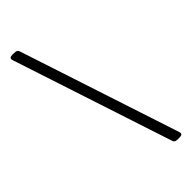

<svg xmlns="http://www.w3.org/2000/svg" viewBox="-254 -737 846 846"><g transform="rotate(-45 169.0 -313.5)"><path d="M298 76H294Q280 76 274.5 73Q269 70 267 63L28 -665Q25 -674 22.5 -681.5Q20 -689 20 -693Q20 -698 24 -700.5Q28 -703 40 -703H44Q58 -703 63.5 -700Q69 -697 71 -690L310 38Q313 47 315.5 54.5Q318 62 318 66Q318 70 314 73Q310 76 298 76Z"/></g></svg>

Font: Asap Condensed Light
Style: Regular
Weight: 300
Width: 3
Designer: Pablo Cosgaya
Foundry: Omnibus-Type
Version: Version 3.001; ttfautohint (v1.8.4.7-5d5b)